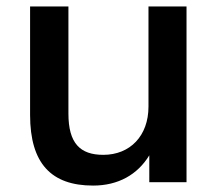

<svg xmlns="http://www.w3.org/2000/svg" viewBox="-20 -559 668 589"><path d="M265.6 10.3C342.8 10.3 401.9 -23.4 438 -82.5V0H552.2V-539.1H435.5V-231.9C435.5 -142.1 378.9 -84 296.9 -84C225.6 -84 189.9 -119.6 189.9 -210.4V-539.1H72.3V-206.5C72.3 -57.1 137.7 10.3 265.6 10.3Z"/></svg>

Font: Winston Medium
Style: Regular
Weight: 500
Designer: Vernon Adams, Kim Jin-seong, David Berlow, Cristiano Sobral
Foundry: The Winston Project Authors
Version: Version 3.004